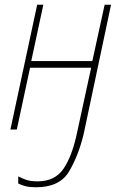

<svg xmlns="http://www.w3.org/2000/svg" viewBox="-20 -547 517 811"><path d="M132 244Q232 244 271.5 177.5Q311 111 333 21L449 -527H422L370 -289H112L163 -527H137L24 0H51L107 -261H365L306 11Q285 112 248.5 165.5Q212 219 139 219Q108 219 89 212Q70 205 57 198V228Q70 235 88 239.5Q106 244 132 244Z"/></svg>

Font: Noto Sans UI SemiCondensed Thin
Style: Italic
Weight: 250
Width: 4
Italic angle: -12°
Designer: Monotype Design Team
Foundry: Monotype Imaging Inc.
Version: Version 1.901